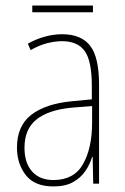

<svg xmlns="http://www.w3.org/2000/svg" viewBox="-20 -660 450 690"><path d="M203 -537Q272 -537 304 -495.5Q336 -454 336 -356V0H315L313 -96H311Q303 -69 286.5 -45Q270 -21 242.5 -5.5Q215 10 172 10Q104 10 72.5 -31Q41 -72 41 -129Q41 -208 92.5 -247.5Q144 -287 237 -296L310 -303V-351Q310 -441 284.5 -476.5Q259 -512 203 -512Q179 -512 150.5 -505Q122 -498 90 -480L80 -503Q108 -519 140 -528Q172 -537 203 -537ZM237 -273Q154 -265 111 -230.5Q68 -196 68 -129Q68 -74 95.5 -43.5Q123 -13 172 -13Q246 -13 278.5 -70.5Q311 -128 311 -220V-279ZM314 -640V-616H96V-640Z"/></svg>

Font: Noto Sans Khmer Condensed Thin
Style: Regular
Weight: 100
Width: 3
Designer: Danh Hong and the Monotype Design Team
Foundry: Monotype Imaging Inc.
Version: Version 2.004; ttfautohint (v1.8.4.7-5d5b)